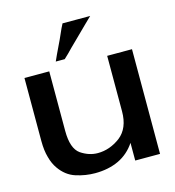

<svg xmlns="http://www.w3.org/2000/svg" viewBox="-106 -790 814 891"><g transform="rotate(-15 300.5 -344.5)"><path d="M436.5 -501Q436.5 -501 436.5 -466.8Q436.5 -432.6 436.5 -387.7Q436.5 -333 436.5 -283.2Q436.5 -234.4 436.5 -234.4Q436.5 -153.3 386.7 -114.3Q335.9 -76.2 278.3 -76.2Q236.3 -76.2 197.3 -102.5Q158.2 -129.9 158.2 -214.8Q158.2 -214.8 158.2 -252Q158.2 -289.1 158.2 -336.9Q158.2 -395.5 158.2 -448.2Q158.2 -501 158.2 -501Q158.2 -501 142.6 -501Q127 -501 107.4 -501Q83 -501 60.5 -501Q39.1 -501 39.1 -501Q39.1 -501 39.1 -461.9Q39.1 -422.9 39.1 -372.1Q39.1 -310.5 39.1 -253.9Q39.1 -198.2 39.1 -198.2Q39.1 -152.3 48.8 -119.1Q57.6 -85.9 74.2 -62.5Q104.5 -18.6 150.4 -3.9Q196.3 10.7 242.2 10.7Q306.6 10.7 356.4 -12.7Q405.3 -36.1 436.5 -83Q436.5 -83 436.5 -40Q436.5 2 436.5 2Q436.5 2 459 2Q481.4 2 505.9 2Q525.4 2 541 2Q555.7 2 555.7 2Q555.7 2 555.7 -41Q555.7 -83 555.7 -145.5Q555.7 -178.7 555.7 -214.8Q555.7 -251 555.7 -287.1Q555.7 -371.1 555.7 -436.5Q555.7 -501 555.7 -501Q555.7 -501 541 -501Q525.4 -501 505.9 -501Q481.4 -501 459 -501Q436.5 -501 436.5 -501ZM408.2 -700.2Q408.2 -700.2 390.6 -700.2Q374 -700.2 351.6 -700.2Q324.2 -700.2 299.8 -700.2Q275.4 -700.2 275.4 -700.2Q275.4 -700.2 264.6 -678.7Q254.9 -657.2 243.2 -630.9Q226.6 -596.7 212.9 -567.4Q199.2 -537.1 199.2 -537.1Q199.2 -537.1 220.7 -537.1Q242.2 -537.1 242.2 -537.1Q242.2 -537.1 263.7 -557.6Q284.2 -579.1 312.5 -606.4Q346.7 -639.6 377 -669.9Q408.2 -700.2 408.2 -700.2Z"/></g></svg>

Font: umazing
Style: Display
Weight: 400
Designer: umazing